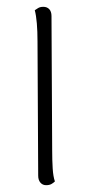

<svg xmlns="http://www.w3.org/2000/svg" viewBox="-20 -534 269 563"><path d="M133 -94Q133 -64 134.5 -40Q136 -16 141 -2Q137 2 131 5.5Q125 9 115 9Q105 9 98.5 1.5Q92 -6 92 -19L90 -412Q90 -442 88 -465.5Q86 -489 82 -504Q86 -507 92 -510.5Q98 -514 107 -514Q118 -514 124.5 -507Q131 -500 131 -487Z"/></svg>

Font: Arima Thin ExtraLight
Style: Regular
Weight: 250
Version: Version 1.100